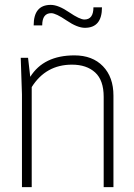

<svg xmlns="http://www.w3.org/2000/svg" viewBox="-20 -767 550 787"><path d="M445 0H405V-370Q405 -438 370 -470Q335 -502 275 -502Q168 -502 110 -410V0H70V-380L65 -530H95L104 -452Q159 -540 285 -540Q359 -540 402 -495.5Q445 -451 445 -375ZM363 -737H398Q398 -653 328 -653Q297 -653 253 -683Q209 -713 190 -713Q153 -713 153 -663H118Q118 -747 188 -747Q219 -747 263 -717Q307 -687 326 -687Q363 -687 363 -737Z"/></svg>

Font: Cooper Hewitt
Style: Light
Weight: 703
Designer: Village Type and Design LLC
Foundry: Cooper Hewitt Smithsonian Design Museum
Version: 1.000